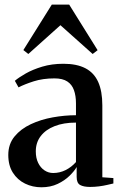

<svg xmlns="http://www.w3.org/2000/svg" viewBox="-20 -804 524 834"><path d="M160 9.5Q121.5 9.5 88.8 -6.5Q56 -22.5 36 -53.8Q16 -85 16 -131Q16 -178 43 -211Q70 -244 113.8 -264.5Q157.5 -285 209.2 -294.2Q261 -303.5 310 -303.5V-355Q310 -388 301.2 -412.5Q292.5 -437 272.2 -450.2Q252 -463.5 216.5 -463.5Q166.5 -463.5 126.5 -450.8Q86.5 -438 60.5 -424.5L44.5 -453Q61.5 -467.5 91.8 -484.8Q122 -502 163.5 -514.5Q205 -527 255.5 -527Q313.5 -527 351 -507.5Q388.5 -488 406.5 -448Q424.5 -408 424.5 -346.5V-34L472.5 -30.5V-7Q461.5 -4.5 445.5 -0.8Q429.5 3 410.2 5.5Q391 8 371.5 8Q343 8 328 -0.5Q313 -9 313 -35.5V-78.5Q303.5 -61.5 282.5 -40.8Q261.5 -20 230.5 -5.2Q199.5 9.5 160 9.5ZM211 -52.5Q239.5 -52.5 265 -65.2Q290.5 -78 310 -100V-271.5Q256.5 -271.5 217.5 -256.2Q178.5 -241 157 -213Q135.5 -185 135.5 -146.5Q135.5 -117.5 145.8 -96.5Q156 -75.5 173.2 -64Q190.5 -52.5 211 -52.5ZM103 -569.5 81.5 -586.5 205 -784H280.5L404 -586L382.5 -569.5L242.5 -694.5Z"/></svg>

Font: Merriweather 120pt SemiBold
Style: Regular
Weight: 600
Version: Version 2.100